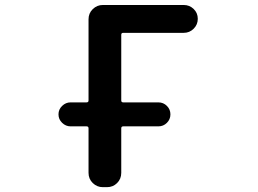

<svg xmlns="http://www.w3.org/2000/svg" viewBox="-20 -775 1040 774"><path d="M394.5 -20.5Q371.1 -20.5 354 -37.1Q336.9 -53.7 336.9 -78.1V-257.8Q336.9 -265.6 329.1 -265.6H264.6Q245.1 -265.6 230.5 -279.8Q215.8 -293.9 215.8 -314Q215.8 -334 230.5 -348.1Q245.1 -362.3 264.6 -362.3H329.1Q336.9 -362.3 336.9 -370.1V-697.3Q336.9 -721.7 354 -738.3Q371.1 -754.9 394.5 -754.9H720.7Q744.1 -754.9 760.7 -738.8Q777.3 -722.7 777.3 -699.2Q777.3 -675.8 760.7 -659.2Q744.1 -642.6 720.7 -642.6H476.6Q468.8 -642.6 468.8 -634.8V-370.1Q468.8 -362.3 476.6 -362.3H618.2Q638.7 -362.3 652.8 -348.1Q667 -334 667 -314Q667 -293.9 652.8 -279.8Q638.7 -265.6 618.2 -265.6H476.6Q468.8 -265.6 468.8 -257.8V-78.1Q468.8 -53.7 452.1 -37.1Q435.5 -20.5 411.1 -20.5Z"/></svg>

Font: Rounded Mgen+ 1mn medium
Style: Regular
Weight: 500
Designer: [Source Han Sans]
Ryoko NISHIZUKA  (kana & ideographs); Paul D. Hunt (Latin, Greek & Cyrillic); Wenlong ZHANG  (bopomofo
Version: Version 1.059.20150602